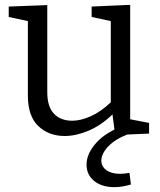

<svg xmlns="http://www.w3.org/2000/svg" viewBox="-20 -552 660 792"><path d="M247 9Q181 9 138 -32Q95 -73 95 -158V-465L16 -482V-525L175 -531V-172Q175 -112 202.5 -83Q230 -54 278 -54Q313 -54 354.5 -72.5Q396 -91 437 -130V-465L358 -482V-525L517 -532V-60L595 -45V-1L455 5L444 -80Q396 -34 344.5 -12.5Q293 9 247 9ZM452 220Q400 220 368.5 194.5Q337 169 337 127Q337 81 378.5 35.5Q420 -10 502 -38L512 0Q456 21 427 51.5Q398 82 398 110Q398 135 419 150Q440 165 475 165Q492 165 514 161L520 209Q484 220 452 220Z"/></svg>

Font: Bitter
Style: Regular
Weight: 400
Designer: Sol Matas, and Bitter project Authors
Foundry: Sol Matas
Version: Version 2.001